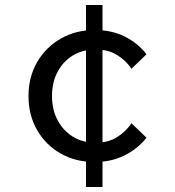

<svg xmlns="http://www.w3.org/2000/svg" viewBox="-20 -632 700 768"><path d="M506 -139 566 -81Q530 -36 477.5 -10Q425 16 358 16Q282 16 222.5 -18Q163 -52 128.5 -111.5Q94 -171 94 -248Q94 -324 128.5 -383.5Q163 -443 223 -477.5Q283 -512 359 -512Q426 -512 478.5 -486Q531 -460 566 -415L506 -357Q483 -391 447.5 -412.5Q412 -434 362 -434Q311 -434 272 -410.5Q233 -387 210.5 -345Q188 -303 188 -248Q188 -193 210.5 -151Q233 -109 272 -85Q311 -61 362 -61Q412 -61 447.5 -83Q483 -105 506 -139ZM390 116H324V-612H390Z"/></svg>

Font: Wix Madefor Display Medium
Style: Regular
Weight: 500
Designer: Dalton Maag Ltd
Foundry: Dalton Maag Ltd
Version: Version 3.100